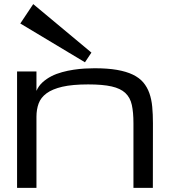

<svg xmlns="http://www.w3.org/2000/svg" viewBox="-20 -908 822 928"><path d="M78.1 -794.4 140.6 -888.2 421.9 -653.8 390.6 -606.9ZM625 0V-312.5Q625 -364.7 617.2 -400.6Q609.4 -436.5 585.9 -458.5Q562.5 -480.5 519.5 -490.2Q476.6 -500 406.2 -500Q330.1 -500 281.5 -488.8Q232.9 -477.5 205.1 -457Q177.2 -436.5 166.7 -407.7Q156.2 -378.9 156.2 -343.8V0H62.5V-562.5H156.2V-468.8Q166.5 -492.7 185.5 -510Q204.6 -527.3 228.5 -539.6Q252.4 -551.8 280.3 -559.3Q308.1 -566.9 335.9 -571Q363.8 -575.2 389.9 -576.7Q416 -578.1 437.5 -578.1Q500 -578.1 545.2 -570.3Q590.3 -562.5 621.8 -547.4Q653.3 -532.2 672.4 -509.8Q691.4 -487.3 701.9 -457.8Q712.4 -428.2 715.8 -391.8Q719.2 -355.5 719.2 -312.5L718.8 0Z"/></svg>

Font: Michroma
Style: Regular
Weight: 400
Version: Version 1.000